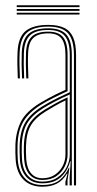

<svg xmlns="http://www.w3.org/2000/svg" viewBox="-20 -700 366 725"><path d="M259.2 0V-492Q259.2 -549.5 236.8 -574.5Q214.2 -599.5 162.2 -599.5Q108.8 -599.5 82.6 -577.6Q56.5 -555.8 54.2 -501.8Q53.2 -479.8 53.6 -454.5Q54 -429.2 55.2 -404H47.2Q46 -429.8 45.6 -454.9Q45.2 -480 46.2 -502Q48.5 -560 76.9 -583Q105.2 -606 162.2 -606Q199.8 -606 222.9 -594.5Q246 -583 256.6 -557.9Q267.2 -532.8 267.2 -492V0ZM140.2 -14.2Q173.8 -14.2 196.8 -29.6Q219.8 -45 231.6 -68.5Q243.5 -92 243.5 -116.5V-343.5Q214 -330.5 188.1 -316.9Q162.2 -303.2 144 -292Q101 -265.5 82.2 -233.6Q63.5 -201.8 62.2 -150Q62 -134 62.1 -123.1Q62.2 -112.2 63.2 -96.8Q66.2 -56.5 86.5 -35.4Q106.8 -14.2 140.2 -14.2ZM140.2 -20.5Q109.5 -20.5 91.8 -40.6Q74 -60.8 71.2 -97.8Q70 -115.5 70 -125.4Q70 -135.2 70.2 -149.5Q71.5 -199.8 89.2 -230Q107 -260.2 148.5 -285.8Q167.8 -297.5 190.4 -310Q213 -322.5 235.2 -332.5V-116.5Q235.2 -94 224.8 -71.9Q214.2 -49.8 193.2 -35.1Q172.2 -20.5 140.2 -20.5ZM140.2 -27Q167.5 -27 186.9 -39.9Q206.2 -52.8 216.8 -73.2Q227.2 -93.8 227.2 -116.5V-320.8Q207 -311.2 189.2 -301Q171.5 -290.8 152.2 -279Q112.8 -254.8 96.1 -225.9Q79.5 -197 78.2 -149.2Q78 -136.8 78 -126Q78 -115.2 79.2 -97.5Q81.8 -63.8 97.5 -45.4Q113.2 -27 140.2 -27ZM140.2 5Q95.8 5 69.4 -20.9Q43 -46.8 39.2 -96Q38.2 -111 38.1 -123.1Q38 -135.2 38.2 -151Q39.5 -201 58.5 -239.5Q77.5 -278 131.5 -311.2Q144.8 -319.2 159.8 -327.5Q174.8 -335.8 191.6 -344.1Q208.5 -352.5 227.2 -360.8V-492Q227.2 -535 212.2 -554.5Q197.2 -574 162.2 -574Q124 -574 105.9 -556.8Q87.8 -539.5 86.2 -500.5Q85.2 -478.5 85.6 -454.2Q86 -430 87.2 -404H79.2Q77.8 -433 77.6 -457Q77.5 -481 78.2 -500.8Q80 -542.5 99.6 -561.5Q119.2 -580.5 162.2 -580.5Q201.2 -580.5 218.2 -559.5Q235.2 -538.5 235.2 -492V-355.8Q206.5 -343 179.8 -329.4Q153 -315.8 135.5 -304.8Q89.2 -276.2 68.4 -241.1Q47.5 -206 46.2 -150.8Q46 -135 46.1 -123.4Q46.2 -111.8 47.2 -96.2Q50.8 -50.5 74.9 -26Q99 -1.5 140.2 -1.5Q182.5 -1.5 205.1 -20Q227.8 -38.5 240.2 -67.2H242.2L235 -20.5V0H227V-13.8L235 -44.5H233Q216.8 -18 194.5 -6.5Q172.2 5 140.2 5ZM243 0V-29.5L246.8 -90.8H244.8Q235.5 -54.8 209.9 -31.2Q184.2 -7.8 140.2 -7.8Q101.8 -7.8 80 -31.4Q58.2 -55 55.2 -96.8Q54.2 -113 54.1 -124.1Q54 -135.2 54.2 -150.2Q55.5 -204.2 75.4 -237.6Q95.2 -271 140 -298.5Q152.5 -306.2 168.1 -314.8Q183.8 -323.2 202.8 -332.6Q221.8 -342 243.5 -351.8V-492Q243.5 -542 224.6 -564.4Q205.8 -586.8 162.2 -586.8Q114.8 -586.8 93.5 -566.6Q72.2 -546.5 70.2 -501Q69.5 -482.8 69.6 -457.6Q69.8 -432.5 71.2 -404H63.2Q61.8 -432.2 61.6 -457.1Q61.5 -482 62.2 -501.2Q64.2 -550.5 87.6 -571.9Q111 -593.2 162.2 -593.2Q210 -593.2 230.6 -569.5Q251.2 -545.8 251.2 -492V0ZM43.2 -673V-680H280.2V-673ZM43.2 -645V-652H280.2V-645ZM43.2 -659V-666H280.2V-659Z"/></svg>

Font: Big Shoulders Inline Text SC Thin
Style: Regular
Weight: 100
Designer: Patric King
Foundry: XO Type Co
Version: Version 2.002